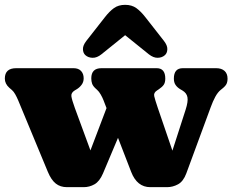

<svg xmlns="http://www.w3.org/2000/svg" viewBox="-21 -764 961 794"><path d="M325 10H256Q228.5 10 209.8 -4.8Q191 -19.5 177 -53L54 -349.5Q48.5 -362.5 42 -374Q35.5 -385.5 28.5 -391.5L17.5 -401Q-1 -417.5 -1 -439Q-1 -482 46 -482H283Q303.5 -482 314.2 -470.5Q325 -459 325 -440Q325 -424.5 316.2 -413Q307.5 -401.5 295.5 -394.5L288 -390Q272.5 -380.5 274.2 -366.2Q276 -352 288.5 -317.5L353 -142L419.5 -317L407 -349.5Q402.5 -361 395.5 -373.2Q388.5 -385.5 380.5 -392.5L375 -397.5Q363.5 -408 360 -417.8Q356.5 -427.5 356.5 -440Q356.5 -482 398.5 -482H627Q662.5 -482 662.5 -439Q662.5 -422.5 656 -413.2Q649.5 -404 636 -395L628.5 -390Q613.5 -380.5 616.8 -366.2Q620 -352 631.5 -318L692 -141L746.5 -310Q757.5 -344 754.2 -361.8Q751 -379.5 733 -390L724.5 -395Q712 -402.5 705 -412.8Q698 -423 698 -439Q698 -482 735 -482H873Q895 -482 907.5 -470.8Q920 -459.5 920 -439Q920 -425.5 915.5 -416.5Q911 -407.5 897 -396.5L892 -392.5Q879.5 -382.5 869.2 -363.5Q859 -344.5 850.5 -321L749.5 -47Q737 -13.5 715.2 -1.8Q693.5 10 669.5 10H600.5Q546 10 521.5 -53L467 -194L405 -47Q391 -14 370 -2Q349 10 325 10ZM398.5 -539.5Q380 -524.5 361.8 -525Q343.5 -525.5 332 -536Q322.5 -544.5 322 -560.5Q321.5 -576.5 336.5 -595.5L412.5 -692.5Q431.5 -717 450.2 -730.5Q469 -744 496.5 -744Q524 -744 542.8 -730.5Q561.5 -717 580.5 -692.5L656.5 -595.5Q671.5 -576.5 671 -560.5Q670.5 -544.5 661 -536Q649.5 -525.5 631.5 -525Q613.5 -524.5 594.5 -539.5L496.5 -618.5Z"/></svg>

Font: Fraunces 9pt SuperSoft Black
Style: Regular
Weight: 900
Version: Version 1.000;[b76b70a41]